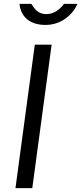

<svg xmlns="http://www.w3.org/2000/svg" viewBox="-20 -973 421 993"><path d="M60 0H147L247 -742H160ZM311 -953C292 -928 263 -900 219 -900C173 -900 156 -933 142 -953H81C87 -887 134 -844 215 -844C297 -844 356 -897 381 -953Z"/></svg>

Font: Cheyenne Sans
Style: Italic
Weight: 400
Italic angle: -8.13011°
Designer: The Public Sans project authors (U.S. Web Design System), Libre Franklin designed by Pablo Impallari and Rodrigo Fuenzal
Foundry: The Cheyenne Sans Project Authors
Version: Version 2.007